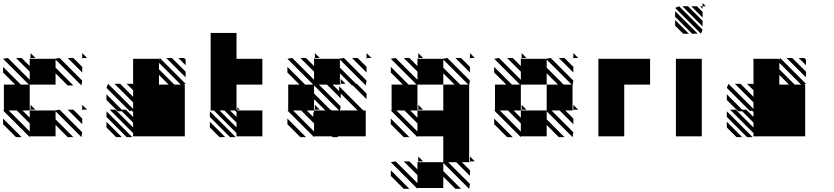

<svg xmlns="http://www.w3.org/2000/svg" viewBox="-25 -879 5379 1238"><path d="M505.2 -166.7 500 -171.9H505.2ZM505.2 -78.1 411.5 -171.9H447.9L505.2 -114.6ZM166.7 5.2 -5.2 -166.7H0V-333.3H72.9L-5.2 -411.5V-447.9L109.4 -333.3H161.5L-5.2 -500L26 -505.2L166.7 -364.6V-416.7L78.1 -505.2H114.6L166.7 -453.1V-500H171.9L166.7 -505.2H171.9V-500H328.1L359.4 -505.2L505.2 -359.4L500 -328.1L333.3 -494.8V-442.7L447.9 -328.1H411.5L333.3 -406.2V-333.3H166.7V-328.1V-171.9H171.9V-166.7L166.7 -171.9V-166.7H328.1L359.4 -171.9L505.2 -26L500 5.2L333.3 -161.5V-109.4L447.9 5.2H411.5L333.3 -72.9V0H166.7ZM78.1 5.2 -5.2 -78.1V-114.6L114.6 5.2ZM505.2 -500 500 -505.2H505.2ZM505.2 -411.5 411.5 -505.2H447.9L505.2 -447.9ZM505.2 -171.9H536.5L505.2 -203.1ZM171.9 -171.9H203.1L171.9 -203.1ZM505.2 -505.2H536.5L505.2 -536.5ZM171.9 -505.2H203.1L171.9 -536.5ZM166.7 -31.2V-83.3L83.3 -166.7H31.2ZM166.7 -119.8V-166.7H119.8Z M791.7 5.2 661.5 -125V-161.5L828.1 5.2ZM724 5.2 661.5 -57.3V-93.8L760.4 5.2ZM812.5 -161.5 661.5 -312.5 671.9 -338.5 833.3 -177.1V-218.8L713.5 -338.5H750L833.3 -255.2V-296.9L791.7 -338.5H828.1L833.3 -333.3V-500H1000V-489.6L1005.2 -505.2L1171.9 -338.5L1156.2 -333.3H1166.7V0H833.3V-20.8L682.3 -171.9H718.8L833.3 -57.3V-88.5L760.4 -161.5H734.4L661.5 -234.4V-270.8L760.4 -171.9H786.5L833.3 -125V-156.2L822.9 -166.7ZM1171.9 -458.3 1125 -505.2H1161.5L1171.9 -494.8ZM1171.9 -380.2 1046.9 -505.2H1083.3L1171.9 -416.7ZM1062.5 -333.3 1000 -395.8V-333.3ZM1099 -333.3H1140.6L1000 -474V-432.3Z M1458.3 5.2 1328.1 -125V-161.5L1494.8 5.2ZM1390.6 5.2 1328.1 -57.3V-93.8L1427.1 5.2ZM1333.3 -666.7H1500V-500H1666.7V-333.3H1500V-171.9H1505.2V-166.7H1666.7V0H1500V-20.8L1354.2 -166.7H1333.3ZM1505.2 -171.9H1520.8L1505.2 -187.5ZM1500 -57.3V-88.5L1421.9 -166.7H1390.6ZM1500 -125V-156.2L1489.6 -166.7H1458.3Z M2338.5 -500 2333.3 -505.2H2338.5ZM2338.5 -411.5 2244.8 -505.2H2281.2L2338.5 -447.9ZM2333.3 0H2151L2156.2 5.2H2119.8L2114.6 0H2000V5.2L1828.1 -166.7H1833.3V-333.3H1906.2L1828.1 -411.5V-447.9L1942.7 -333.3H1994.8L1828.1 -500L1859.4 -505.2L2000 -364.6V-416.7L1911.5 -505.2H1947.9L2000 -453.1V-500H2005.2L2000 -505.2H2005.2V-500H2161.5L2192.7 -505.2L2338.5 -359.4L2333.3 -328.1L2166.7 -494.8V-442.7L2270.8 -338.5H2276L2338.5 -276V-239.6L2250 -328.1H2244.8L2166.7 -406.2V-338.5H2171.9V-333.3L2166.7 -338.5V-333.3H2119.8L2161.5 -291.7V-322.9L2317.7 -166.7H2333.3ZM2114.6 -166.7H2161.5L2000 -328.1V-276L2104.2 -171.9H2109.4ZM2000 -151V-166.7H2005.2L2000 -171.9H2005.2V-166.7H2072.9L2000 -239.6V-166.7H1953.1L1994.8 -125V-156.2ZM2005.2 -203.1V-171.9H2036.5ZM2000 -83.3 1916.7 -166.7H1864.6L2000 -31.2ZM1947.9 5.2H1911.5L1828.1 -78.1V-114.6ZM2281.2 -166.7 2171.9 -276V-244.8L2083.3 -333.3H2031.2L2171.9 -192.7L2166.7 -166.7ZM2171.9 -338.5H2203.1L2171.9 -369.8ZM2338.5 -505.2H2369.8L2338.5 -536.5ZM2005.2 -505.2H2036.5L2005.2 -536.5Z M2666.7 338.5 2494.8 166.7 2526 161.5 2666.7 302.1V250L2578.1 161.5H2614.6L2666.7 213.5V166.7H2671.9L2666.7 161.5H2671.9V166.7H2828.1H2833.3V0H2666.7V5.2L2494.8 -166.7H2500V-333.3H2572.9L2494.8 -411.5V-447.9L2609.4 -333.3H2661.5L2494.8 -500L2526 -505.2L2666.7 -364.6V-416.7L2578.1 -505.2H2614.6L2666.7 -453.1V-500H2671.9L2666.7 -505.2H2671.9V-500H2828.1L2859.4 -505.2L3005.2 -359.4L3000 -328.1V161.5H3005.2V166.7L3000 161.5V166.7H2953.1L3005.2 218.8V255.2L2916.7 166.7H2864.6L3005.2 307.3L3000 338.5L2833.3 171.9V224L2947.9 338.5H2911.5L2833.3 260.4V333.3H2666.7ZM2578.1 338.5 2494.8 255.2V218.8L2614.6 338.5ZM2578.1 5.2 2494.8 -78.1V-114.6L2614.6 5.2ZM3005.2 -500 3000 -505.2H3005.2ZM3005.2 -411.5 2911.5 -505.2H2947.9L3005.2 -447.9ZM3005.2 161.5H3036.5L3005.2 130.2ZM2671.9 161.5H2703.1L2671.9 130.2ZM2671.9 -171.9V-166.7L2666.7 -171.9ZM2671.9 -171.9H2703.1L2671.9 -203.1ZM3005.2 -505.2H3036.5L3005.2 -536.5ZM2671.9 -505.2H2703.1L2671.9 -536.5ZM2666.7 -31.2V-83.3L2583.3 -166.7H2531.2ZM2666.7 -119.8V-166.7H2833.3V-333.3H2906.2L2833.3 -406.2V-333.3H2666.7V-328.1V-166.7H2619.8ZM2942.7 -333.3H2994.8L2833.3 -494.8V-442.7Z M3333.3 5.2 3161.5 -166.7H3166.7V-333.3H3239.6L3161.5 -411.5V-447.9L3276 -333.3H3328.1L3161.5 -500L3192.7 -505.2L3333.3 -364.6V-416.7L3244.8 -505.2H3281.2L3333.3 -453.1V-500H3338.5L3333.3 -505.2H3338.5V-500H3494.8L3526 -505.2L3671.9 -359.4L3666.7 -328.1V-171.9H3671.9V-166.7L3666.7 -171.9V-166.7H3619.8L3671.9 -114.6V-78.1L3583.3 -166.7H3531.2L3671.9 -26L3666.7 5.2L3500 -161.5V-109.4L3614.6 5.2H3578.1L3500 -72.9V0H3333.3ZM3244.8 5.2 3161.5 -78.1V-114.6L3281.2 5.2ZM3671.9 -500 3666.7 -505.2H3671.9ZM3671.9 -411.5 3578.1 -505.2H3614.6L3671.9 -447.9ZM3671.9 -171.9H3703.1L3671.9 -203.1ZM3338.5 -171.9V-166.7L3333.3 -171.9ZM3338.5 -171.9H3369.8L3338.5 -203.1ZM3671.9 -505.2H3703.1L3671.9 -536.5ZM3338.5 -505.2H3369.8L3338.5 -536.5ZM3333.3 -31.2V-83.3L3250 -166.7H3197.9ZM3333.3 -119.8V-166.7H3494.8H3500V-333.3H3572.9L3500 -406.2V-333.3H3333.3V-328.1V-166.7H3286.5ZM3609.4 -333.3H3661.5L3500 -494.8V-442.7Z M3833.3 0V-500H4166.7V-333.3H4000V0Z M4505.2 -822.9 4489.6 -838.5H4505.2ZM4505.2 -765.6 4432.3 -838.5H4468.8L4505.2 -802.1ZM4505.2 -708.3 4375 -838.5H4411.5L4505.2 -744.8ZM4494.8 -661.5 4328.1 -828.1 4354.2 -838.5 4505.2 -687.5ZM4437.5 -661.5 4328.1 -770.8V-807.3L4474 -661.5ZM4380.2 -661.5 4328.1 -713.5V-750L4416.7 -661.5ZM4333.3 -500H4500V0H4333.3ZM4505.2 -838.5H4526L4505.2 -859.4Z M4791.7 5.2 4661.5 -125V-161.5L4828.1 5.2ZM4724 5.2 4661.5 -57.3V-93.8L4760.4 5.2ZM4812.5 -161.5 4661.5 -312.5 4671.9 -338.5 4833.3 -177.1V-218.8L4713.5 -338.5H4750L4833.3 -255.2V-296.9L4791.7 -338.5H4828.1L4833.3 -333.3V-500H5000V-489.6L5005.2 -505.2L5171.9 -338.5L5156.2 -333.3H5166.7V0H4833.3V-20.8L4682.3 -171.9H4718.7L4833.3 -57.3V-88.5L4760.4 -161.5H4734.4L4661.5 -234.4V-270.8L4760.4 -171.9H4786.5L4833.3 -125V-156.2L4822.9 -166.7ZM5171.9 -458.3 5125 -505.2H5161.5L5171.9 -494.8ZM5171.9 -380.2 5046.9 -505.2H5083.3L5171.9 -416.7ZM5062.5 -333.3 5000 -395.8V-333.3ZM5099 -333.3H5140.6L5000 -474V-432.3Z"/></svg>

Font: 0xA000-Monochrome
Style: Monochrome
Weight: 400
Version: Version 0.1